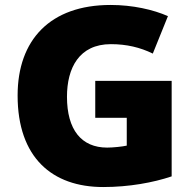

<svg xmlns="http://www.w3.org/2000/svg" viewBox="-20 -744 780 774"><path d="M364 -418V-269H491V-157C474 -153 435 -149 412 -149C308 -149 250 -221 250 -354C250 -470 299 -566 427 -566C490 -566 545 -553 596 -528L657 -679C598 -705 515 -724 426 -724C182 -724 51 -583 51 -359C51 -109 190 10 396 10C500 10 598 -8 672 -33V-418Z"/></svg>

Font: Noto Sans Tamil Black
Style: Regular
Weight: 900
Designer: Jelle Bosma - Monotype Design Team
Foundry: Monotype Imaging Inc.
Version: Version 2.004